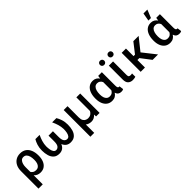

<svg xmlns="http://www.w3.org/2000/svg" viewBox="254 -2173 3776 3776"><g transform="rotate(-45 2142.0 -285.0)"><path d="M54 203.1V-283.4Q54 -364.3 83.8 -422.6Q113.6 -480.8 165.8 -512.1Q218 -543.3 284.8 -543.3Q361.5 -543.3 413 -507.1Q464.5 -470.9 490.2 -406.8Q516 -342.7 516 -259.6V-249.6Q516 -174.4 492.5 -115.6Q469.1 -56.8 423.5 -23.4Q377.8 9.9 311.8 9.9Q266.7 9.9 232.2 -5.5Q197.8 -21 172.9 -49.4V203.1ZM172.9 -277.3V-144.5Q188.2 -117.9 213.8 -101.9Q239.3 -85.9 278.8 -85.9Q321 -85.9 347.1 -108Q373.2 -130 385.1 -167.1Q397 -204.2 397 -249.6V-259.6Q397 -310.4 385.8 -353.2Q374.6 -396 349.3 -421.7Q323.9 -447.4 281.2 -447.4Q242.9 -447.4 219.1 -421.9Q195.3 -396.3 184.1 -357.2Q172.9 -318.2 172.9 -277.3Z M699.2 -528.4H817.1Q788.4 -467.7 769.4 -404.8Q750.4 -342 748.9 -277Q748.9 -226.2 757.5 -182.5Q766 -138.8 785.5 -112.2Q805 -85.6 838.4 -85.6Q877.1 -85.6 903.8 -119.3Q930.4 -153.1 930.4 -235.1V-393.8H1052.9V-235.1Q1052.9 -153.1 1079.2 -119.3Q1105.5 -85.6 1144.5 -85.6Q1177.9 -85.6 1197.6 -112Q1217.3 -138.5 1225.9 -182.2Q1234.4 -225.9 1234.4 -277Q1232.2 -342 1213.6 -404.8Q1195 -467.7 1165.5 -528.4H1283.7Q1311.4 -483.7 1332.4 -420.3Q1353.3 -356.9 1353.3 -277Q1353.3 -199.6 1334 -134.2Q1314.6 -68.9 1269.7 -29.5Q1224.8 9.9 1148.8 9.9Q1036.2 9.9 991.5 -99.1Q946.7 9.9 833.5 9.9Q757.8 9.9 713.4 -29.5Q669 -68.9 649.9 -134.2Q630.7 -199.6 630.7 -277Q630.7 -356.9 651.1 -420.3Q671.5 -483.7 699.2 -528.4Z M1497.5 -539.4H1604.4V-225.9Q1604.4 -167.6 1624.6 -136.7Q1644.9 -105.8 1673.5 -94.6Q1702.1 -83.5 1726.6 -83.5Q1769.2 -83.5 1800.8 -104.4Q1832.4 -125.4 1849.8 -160.9V-539.4H1956.7V0H1859.7L1855.5 -54.3Q1831 -24.1 1798.3 -7.1Q1765.6 9.9 1726.6 9.9Q1692.8 9.9 1660.9 0Q1628.9 -9.9 1604.4 -30.9V203.1H1497.5Z M2097.7 -249.6V-259.6Q2097.7 -342.7 2121.3 -406.8Q2144.9 -470.9 2191.1 -507.1Q2237.2 -543.3 2304.3 -543.3Q2350.9 -543.3 2384.9 -523.8Q2419 -504.3 2442.8 -469.1L2452.4 -534.4H2554.3V-159.8Q2554.3 -119 2564.5 -105.1Q2574.6 -91.3 2590.2 -91.3Q2598.4 -91.3 2603.3 -93.4L2615.1 -4.6Q2599.1 5.3 2584.3 7.6Q2569.6 9.9 2553.3 9.9Q2514.9 9.9 2488.1 -9.2Q2461.3 -28.4 2447.8 -70.3Q2424 -32.3 2388.5 -11.2Q2353 9.9 2303.6 9.9Q2237.6 9.9 2191.6 -23.4Q2145.6 -56.8 2121.6 -115.6Q2097.7 -174.4 2097.7 -249.6ZM2216.3 -259.6V-249.6Q2216.3 -204.2 2227.8 -167.3Q2239.3 -130.3 2265.1 -108.5Q2290.8 -86.6 2333.5 -86.6Q2371.1 -86.6 2395.6 -104.4Q2420.1 -122.2 2435.4 -152V-378.9Q2420.1 -410.2 2395.6 -428.8Q2371.1 -447.4 2334.9 -447.4Q2292.3 -447.4 2266.2 -421.7Q2240.1 -396 2228.2 -353.2Q2216.3 -310.4 2216.3 -259.6Z M2742.2 -528.4H2860.1L2859.4 -149.9Q2859.4 -113.6 2875 -103Q2890.6 -92.3 2915.5 -92.3Q2927.2 -92.3 2938.6 -94.1Q2949.9 -95.9 2956.7 -97.7V-5.7Q2942.5 -1.4 2923.5 2.7Q2904.5 6.7 2878.6 6.7Q2819.6 6.7 2780.9 -27.2Q2742.2 -61.1 2742.2 -142.4ZM2628.6 -661.6Q2628.6 -685.7 2644.2 -702.9Q2659.8 -720.2 2688.9 -720.2Q2717 -720.2 2732.8 -702.9Q2748.6 -685.7 2748.6 -661.6Q2748.6 -637.8 2732.8 -620.4Q2717 -603 2688.9 -603Q2659.8 -603 2644.2 -620.4Q2628.6 -637.8 2628.6 -661.6ZM2863.3 -661.6Q2863.3 -685.7 2878.9 -702.9Q2894.5 -720.2 2923.7 -720.2Q2952.1 -720.2 2967.7 -702.9Q2983.3 -685.7 2983.3 -661.6Q2983.3 -637.8 2967.7 -620.4Q2952.1 -603 2923.7 -603Q2894.5 -603 2878.9 -620.4Q2863.3 -637.8 2863.3 -661.6Z M3431.8 0 3272 -209.5H3218.4V0H3099.4V-528.4H3218.4V-317.8H3259.6L3423.7 -528.4H3570.7L3367.5 -273.1L3582.7 0Z M3711.6 -249.6V-259.6Q3711.6 -342.7 3735.3 -406.8Q3758.9 -470.9 3805 -507.1Q3851.2 -543.3 3918.3 -543.3Q3964.8 -543.3 3998.9 -523.8Q4033 -504.3 4056.8 -469.1L4066.4 -534.4H4168.3V-159.8Q4168.3 -119 4178.4 -105.1Q4188.6 -91.3 4204.2 -91.3Q4212.4 -91.3 4217.3 -93.4L4229 -4.6Q4213.1 5.3 4198.3 7.6Q4183.6 9.9 4167.3 9.9Q4128.9 9.9 4102.1 -9.2Q4075.3 -28.4 4061.8 -70.3Q4038 -32.3 4002.5 -11.2Q3967 9.9 3917.6 9.9Q3851.6 9.9 3805.6 -23.4Q3759.6 -56.8 3735.6 -115.6Q3711.6 -174.4 3711.6 -249.6ZM3830.3 -259.6V-249.6Q3830.3 -204.2 3841.8 -167.3Q3853.3 -130.3 3879.1 -108.5Q3904.8 -86.6 3947.4 -86.6Q3985.1 -86.6 4009.6 -104.4Q4034.1 -122.2 4049.4 -152V-378.9Q4034.1 -410.2 4009.6 -428.8Q3985.1 -447.4 3948.9 -447.4Q3906.2 -447.4 3880.1 -421.7Q3854 -396 3842.2 -353.2Q3830.3 -310.4 3830.3 -259.6ZM3920.1 -605.5 3949.6 -772.7H4058.2L3990.8 -605.5Z"/></g></svg>

Font: Interface Medium
Style: Regular
Weight: 500
Designer: Rasmus Andersson
Foundry: rsms
Version: Version 1.8